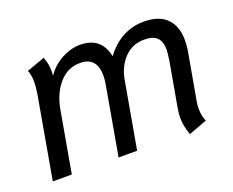

<svg xmlns="http://www.w3.org/2000/svg" viewBox="-88 -642 970 798"><g transform="rotate(-20 396.5 -243.0)"><path d="M614 -67Q614 -89 618 -109L652 -301Q658 -339 658 -353Q658 -388 641 -406Q624 -424 584 -424Q531 -424 496 -387.5Q461 -351 451 -294L399 0H317L370 -301Q374 -321 374 -342Q374 -424 300 -424Q245 -424 207.5 -381Q170 -338 158 -271L110 0H26L90 -363Q95 -396 95 -415Q95 -445 86 -467L166 -496Q167 -494 172.5 -476Q178 -458 178 -431Q178 -419 177 -412Q203 -451 244 -473Q285 -495 326 -495Q419 -495 438 -404Q469 -447 512.5 -471Q556 -495 608 -495Q675 -495 709 -460.5Q743 -426 743 -364Q743 -340 739 -317L702 -109Q699 -93 699 -77Q699 -44 710 -20L629 10Q614 -30 614 -67Z"/></g></svg>

Font: Niramit
Style: Italic
Weight: 400
Italic angle: -10°
Version: Version 1.000; ttfautohint (v1.6)